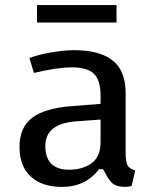

<svg xmlns="http://www.w3.org/2000/svg" viewBox="-20 -726 604 758"><path d="M476 -358V-123Q476 -89 483 -74.5Q490 -60 514 -53L500 7Q493 12 469.5 11.5Q446 11 431 2.5Q416 -6 402 -31L387 -58H371Q318 12 224 12Q147 12 102 -28.5Q57 -69 57 -146Q57 -223 107 -261Q157 -299 263 -307L377 -316V-349Q377 -409 351 -434.5Q325 -460 264.5 -460Q204 -460 114 -438L96 -497Q130 -510 182 -519Q234 -528 272 -528Q373 -528 424.5 -487.5Q476 -447 476 -358ZM377 -165V-254L281 -247Q159 -238 159 -150Q159 -56 253 -56Q306 -56 341.5 -81.5Q377 -107 377 -165ZM126 -637V-706H440V-637Z"/></svg>

Font: Voces
Style: Regular
Weight: 400
Designer: Ana Paula Megda, Pablo Ugerman
Foundry: Ana Paula Megda, Pablo Ugerman
Version: Version 1.003